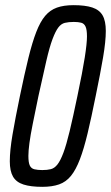

<svg xmlns="http://www.w3.org/2000/svg" viewBox="-20 -716 430 744"><path d="M144 8Q99 8 71 -1Q43 -10 30.5 -31.5Q18 -53 18 -91Q18 -133 28.5 -194.5Q39 -256 57 -343Q75 -430 90 -491Q105 -552 120.5 -592Q136 -632 155 -654.5Q174 -677 200.5 -686.5Q227 -696 265 -696Q310 -696 337.5 -687Q365 -678 377.5 -656.5Q390 -635 390 -596Q390 -556 379.5 -494Q369 -432 351 -345Q334 -260 319.5 -199.5Q305 -139 289.5 -98.5Q274 -58 255 -34.5Q236 -11 209 -1.5Q182 8 144 8ZM144 -57Q163 -57 177 -60.5Q191 -64 202.5 -78.5Q214 -93 225.5 -123.5Q237 -154 250 -208Q263 -262 280 -344Q300 -439 308.5 -493.5Q317 -548 317 -575Q317 -601 311.5 -613Q306 -625 294.5 -628Q283 -631 266 -631Q246 -631 231.5 -627.5Q217 -624 206 -609.5Q195 -595 183.5 -564.5Q172 -534 159.5 -480Q147 -426 129 -344Q116 -281 107 -236.5Q98 -192 94 -161.5Q90 -131 90 -112Q90 -86 95.5 -74.5Q101 -63 113.5 -60Q126 -57 144 -57Z"/></svg>

Font: Saira UltraCondensed Medium
Style: Italic
Weight: 500
Width: 1
Italic angle: -12°
Designer: Hector Gatti with collaboration of the Omnibus-Type team
Foundry: Omnibus-Type
Version: Version 1.101